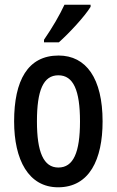

<svg xmlns="http://www.w3.org/2000/svg" viewBox="-20 -786 496 816"><path d="M365 -757V-766H254C233 -721 204 -671 167 -617V-606H230C273 -644 340 -716 365 -757ZM416 -270C416 -453 346 -550 229 -550C98 -550 40 -444 40 -270C40 -107 101 10 227 10C360 10 416 -108 416 -270ZM137 -270C137 -402 164 -466 228 -466C292 -466 320 -402 320 -270C320 -138 292 -74 228 -74C165 -74 137 -140 137 -270Z"/></svg>

Font: Noto Sans Sinhala UI ExtraCondensed Medium
Style: Regular
Weight: 500
Width: 2
Designer: Jelle Bosma - Monotype Design Team
Foundry: Monotype Imaging Inc.
Version: Version 2.006